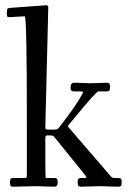

<svg xmlns="http://www.w3.org/2000/svg" viewBox="-20 -704 489 729"><path d="M74 -642.1 17.1 -638.9Q9.5 -638.9 7.8 -640.5Q6.1 -642.1 6.1 -648.9V-659.9Q6.1 -667 8.3 -670.2Q10.5 -673.3 18.1 -674.1Q148.2 -684.1 155.6 -684.1Q163.1 -684.1 163.1 -676.8V-668L152.1 -221.9Q152.1 -215.1 154.2 -213.5Q156.2 -211.9 165 -211.9H187Q198 -211.9 203.5 -218.8Q209 -225.6 235.6 -261Q262.2 -296.4 278.8 -323.6Q295.4 -350.8 295.4 -353.9Q295.4 -356.9 284.9 -356.9H261Q249.3 -356.9 248.3 -366.2Q248 -368.2 248 -373Q248 -389.9 262 -389.9L324 -387.9L386 -389.9Q397.9 -389.9 397.9 -377.2Q397.9 -364.5 395.6 -360.7Q393.3 -356.9 385 -356.9H353Q345.5 -356.9 263.2 -256.8Q243.9 -233.6 242.1 -231.6Q240.2 -229.5 239.4 -227.7Q238.5 -225.8 238.3 -225.3Q238 -224.9 238.6 -223.4Q239.3 -221.9 239.7 -221.3Q240.2 -220.7 242.1 -218.6Q243.9 -216.6 245.1 -215.1L396 -40Q403.1 -31.5 406.2 -29.8Q409.4 -28.1 416 -28.1H428Q437.7 -28.1 439.8 -25Q441.9 -22 441.9 -14.4Q441.9 -6.8 441.7 -4.5Q441.4 -2.2 440.2 0.5Q438.2 4.9 428 4.9L358.9 2.9L288.1 4.9Q279.3 4.9 277.1 1.2Q274.9 -2.4 274.9 -11.5Q274.9 -20.5 277.3 -24.3Q279.8 -28.1 288.1 -28.1H301Q309.8 -28.1 307.6 -32.2Q306.9 -33.7 304 -38.1L194.1 -174.1Q185.1 -185.3 181.9 -187.6Q178.7 -189.9 172.1 -189.9H159.9Q155 -189.9 153.6 -187.7Q152.1 -185.5 152.1 -177V-93Q152.1 -28.1 154.1 -28.1H186Q195.1 -28.1 197 -24.2Q199 -20.3 199 -9Q199 4.9 186 4.9L115 2.9L31 4.9Q21.5 4.9 20 1.5Q18.1 -3.4 18.1 -10Q18.1 -16.6 18.3 -18.8Q18.6 -21 19.5 -23.4Q21.2 -28.1 30 -28.1H74Q80.1 -28.1 81.1 -29.9Q82 -31.7 82 -43V-236.1Q82 -642.1 74 -642.1Z"/></svg>

Font: Fanwood Text
Style: Regular
Weight: 400
Version: Version 1.1001